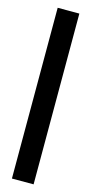

<svg xmlns="http://www.w3.org/2000/svg" viewBox="-114 -742 368 770"><g transform="rotate(15 70.0 -356.5)"><path d="M114 -711V-2H24V-711Z"/></g></svg>

Font: Fundamental  Brigade Condensed
Style: Regular
Weight: 400
Width: 3
Designer: Peter Wiegel, original typeface by Carl Albert Fahrenwaldt 1901
Foundry: Peter Wiegel
Version: Version 0.000 2012 initial release